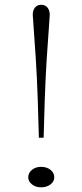

<svg xmlns="http://www.w3.org/2000/svg" viewBox="-20 -777 348 810"><path d="M144 -195.8 139.2 -358.9Q136.2 -446.8 130.9 -531Q125.5 -615.2 121.8 -661.6Q118.2 -708 118.2 -714.8Q118.2 -732.9 127.4 -744.9Q136.7 -756.8 153.8 -756.8Q170.9 -756.8 180.4 -744.9Q189.9 -732.9 189.9 -714.8Q189.9 -707.5 186.3 -661.1Q182.6 -614.7 177.2 -530.5Q171.9 -446.3 168.9 -358.9L164.1 -195.8ZM152.8 -73.2Q177.2 -73.2 193.1 -60.5Q209 -47.9 209 -28.8Q209 -11.2 193.1 1Q177.2 13.2 152.8 13.2Q130.4 13.2 114.7 0.7Q99.1 -11.7 99.1 -28.8Q99.1 -47.4 114.7 -60.3Q130.4 -73.2 152.8 -73.2Z"/></svg>

Font: BioRhyme ExtraLight
Style: Regular
Weight: 275
Designer: Aoife Mooney
Foundry: Aoife Mooney Type
Version: Version 1.500;PS 001.500;hotconv 1.0.88;makeotf.lib2.5.64775